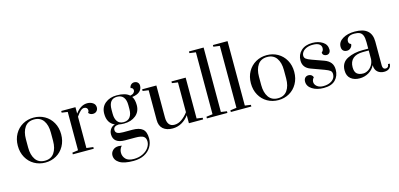

<svg xmlns="http://www.w3.org/2000/svg" viewBox="-85 -1380 4606 2216"><g transform="rotate(-15 2217.5 -272.5)"><path d="M43 -259Q43 -338 77.5 -399Q112 -460 171 -493.5Q230 -527 302 -527Q374 -527 433 -493.5Q492 -460 526.5 -399Q561 -338 561 -259Q561 -180 526.5 -118.5Q492 -57 433 -23.5Q374 10 302 10Q230 10 171 -23.5Q112 -57 77.5 -118.5Q43 -180 43 -259ZM451 -209V-309Q451 -398 413.5 -451.5Q376 -505 302 -505Q228 -505 190.5 -451.5Q153 -398 153 -309V-209Q153 -120 190.5 -66Q228 -12 302 -12Q376 -12 413.5 -66Q451 -120 451 -209Z M631 -20 701 -30V-488L631 -498V-518H801V-441Q864 -527 943 -527Q981 -527 1010 -507.5Q1039 -488 1039 -452Q1039 -426 1022 -408.5Q1005 -391 977 -391Q945 -391 925 -416Q936 -430 936 -446Q936 -463 924.5 -473.5Q913 -484 894 -484Q873 -484 851 -464.5Q829 -445 801 -404V-30L881 -20V0H631Z M1465 -462Q1491 -424 1491 -358Q1491 -280 1435.5 -235Q1380 -190 1295 -190Q1260 -190 1231 -196Q1167 -192 1167 -146Q1167 -120 1188.5 -108Q1210 -96 1257 -96H1369Q1450 -96 1489.5 -63Q1529 -30 1529 50Q1529 106 1500.5 153Q1472 200 1418 227.5Q1364 255 1289 255Q1176 255 1122.5 221Q1069 187 1069 131Q1069 97 1095 71Q1121 45 1166 45Q1175 45 1203 49Q1172 82 1172 127Q1172 170 1202 202Q1232 234 1300 234Q1359 234 1405.5 211.5Q1452 189 1477 153Q1502 117 1502 79Q1502 37 1475 18.5Q1448 0 1379 0H1257Q1187 0 1151.5 -27.5Q1116 -55 1116 -109Q1116 -145 1136.5 -172.5Q1157 -200 1189 -208Q1102 -245 1102 -358Q1102 -437 1157 -482Q1212 -527 1295 -527Q1400 -527 1447 -483Q1475 -488 1489 -501.5Q1503 -515 1503 -532Q1503 -548 1494 -556.5Q1485 -565 1473 -565Q1473 -587 1489.5 -603.5Q1506 -620 1529 -620Q1554 -620 1570 -605Q1586 -590 1586 -565Q1586 -526 1557 -498Q1528 -470 1465 -462ZM1397 -383Q1397 -444 1371.5 -477Q1346 -510 1295 -510Q1196 -510 1196 -383V-334Q1196 -275 1220.5 -241Q1245 -207 1295 -207Q1346 -207 1371.5 -241Q1397 -275 1397 -334Z M1668 -133V-488L1598 -498V-518H1768V-135Q1768 -84 1789 -55Q1810 -26 1854 -26Q1900 -26 1942.5 -56.5Q1985 -87 2018 -132V-488L1948 -498V-518H2118V-30L2188 -20V0H2018V-96Q1982 -46 1931.5 -18Q1881 10 1823 10Q1751 10 1709.5 -26Q1668 -62 1668 -133Z M2233 0V-20L2308 -30V-770L2233 -780V-800H2408V-30L2478 -20V0Z M2519 0V-20L2594 -30V-770L2519 -780V-800H2694V-30L2764 -20V0Z M2828 -259Q2828 -338 2862.5 -399Q2897 -460 2956 -493.5Q3015 -527 3087 -527Q3159 -527 3218 -493.5Q3277 -460 3311.5 -399Q3346 -338 3346 -259Q3346 -180 3311.5 -118.5Q3277 -57 3218 -23.5Q3159 10 3087 10Q3015 10 2956 -23.5Q2897 -57 2862.5 -118.5Q2828 -180 2828 -259ZM3236 -209V-309Q3236 -398 3198.5 -451.5Q3161 -505 3087 -505Q3013 -505 2975.5 -451.5Q2938 -398 2938 -309V-209Q2938 -120 2975.5 -66Q3013 -12 3087 -12Q3161 -12 3198.5 -66Q3236 -120 3236 -209Z M3437 -116Q3437 -145 3452.5 -161.5Q3468 -178 3494 -178Q3514 -178 3528 -168Q3542 -158 3548 -140Q3526 -116 3526 -89Q3526 -58 3554 -35Q3582 -12 3629 -12Q3692 -12 3732 -40.5Q3772 -69 3772 -117Q3772 -145 3755 -159Q3738 -173 3689 -191L3538 -246Q3449 -278 3449 -365Q3449 -436 3498 -481.5Q3547 -527 3633 -527Q3704 -527 3754.5 -494.5Q3805 -462 3805 -402Q3805 -378 3792 -363.5Q3779 -349 3758 -349Q3737 -349 3723.5 -360.5Q3710 -372 3710 -392Q3723 -402 3728 -413.5Q3733 -425 3733 -441Q3733 -469 3708.5 -487Q3684 -505 3633 -505Q3589 -505 3557.5 -491.5Q3526 -478 3510 -456Q3494 -434 3494 -411Q3494 -387 3511.5 -373Q3529 -359 3576 -342L3716 -292Q3765 -274 3790 -242Q3815 -210 3815 -159Q3815 -86 3769 -38Q3723 10 3629 10Q3547 10 3492 -25Q3437 -60 3437 -116Z M3911 -123Q3911 -217 3990 -256.5Q4069 -296 4173 -296H4240V-373Q4240 -425 4228.5 -453.5Q4217 -482 4193 -493.5Q4169 -505 4128 -505Q4081 -505 4058 -486.5Q4035 -468 4035 -437Q4035 -408 4063 -399Q4063 -374 4044 -355Q4025 -336 3999 -336Q3971 -336 3954 -351.5Q3937 -367 3937 -399Q3937 -457 3995 -492Q4053 -527 4140 -527Q4340 -527 4340 -353V-67Q4340 -45 4349.5 -33.5Q4359 -22 4377 -22Q4394 -22 4404 -33.5Q4414 -45 4414 -65H4435Q4435 -30 4412.5 -10Q4390 10 4350 10Q4304 10 4272.5 -16.5Q4241 -43 4240 -99Q4216 -48 4166.5 -19Q4117 10 4057 10Q3993 10 3952 -23.5Q3911 -57 3911 -123ZM4240 -170V-274H4173Q4091 -274 4050.5 -237.5Q4010 -201 4010 -135Q4010 -80 4036 -57Q4062 -34 4112 -34Q4139 -34 4167.5 -50Q4196 -66 4216 -96.5Q4236 -127 4240 -170Z"/></g></svg>

Font: Prata
Style: Regular
Weight: 400
Designer: Ivan Petrov
Foundry: Cyreal
Version: Version 2.000